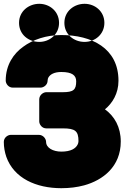

<svg xmlns="http://www.w3.org/2000/svg" viewBox="-24 -942 660 1008"><path d="M218 -197C218 -213 203 -234 180 -234H33C17 -234 -4 -220 -4 -197C-4 -169 1 -143 9 -119C49 -6 166 46 298 46C341 46 381 41 418 31C516 4 610 -67 610 -199C610 -275 577 -332 527 -368C566 -400 598 -451 598 -518C598 -690 456 -758 298 -758C219 -758 148 -734 97 -696C48 -661 6 -602 6 -519C6 -503 20 -482 43 -482H189C205 -482 226 -496 226 -519C226 -526 228 -531 230 -535C239 -551 260 -564 298 -564C355 -564 376 -546 376 -515C376 -471 362 -458 306 -458H219C203 -458 182 -443 182 -420V-305C182 -289 196 -268 219 -268H306C371 -268 388 -254 388 -201C388 -194 386 -187 383 -182C373 -163 349 -146 298 -146C254 -146 218 -166 218 -197ZM182 -722C128 -722 76 -759 76 -822C76 -884 128 -922 182 -922C237 -922 286 -882 286 -822C286 -761 236 -722 182 -722ZM420 -722C364 -722 314 -761 314 -822C314 -884 366 -922 420 -922C475 -922 524 -882 524 -822C524 -762 475 -722 420 -722Z"/></svg>

Font: Asimov Print
Style: E
Weight: 500
Designer: Google
Version: Version 2.000980; 2014